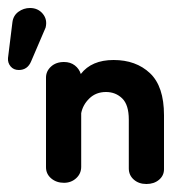

<svg xmlns="http://www.w3.org/2000/svg" viewBox="-25 -450 465 480"><path d="M50 -430Q70 -430 82 -415.5Q94 -401 89 -381L53 -297Q44 -275 22 -275Q9 -275 1.5 -284Q-6 -293 -5 -305L6 -394Q8 -411 21 -420.5Q34 -430 50 -430ZM341 10Q322 10 309.5 -1Q297 -12 297 -29V-151Q297 -188 280.5 -204Q264 -220 240 -220Q215 -220 198.5 -204Q182 -188 178 -167V-33Q178 -16 165.5 -4.5Q153 7 135 7Q116 7 103 -4Q90 -15 90 -32V-256Q90 -272 102.5 -283.5Q115 -295 135 -295Q151 -295 162 -286.5Q173 -278 177 -265Q204 -300 259 -300Q315 -300 350 -267Q385 -234 385 -162V-27Q385 -11 372.5 -0.5Q360 10 341 10Z"/></svg>

Font: Dongle
Style: Bold
Weight: 700
Designer: Yanghee Ryu
Foundry: Yanghee Ryu
Version: Version 2.000